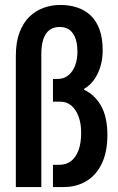

<svg xmlns="http://www.w3.org/2000/svg" viewBox="-20 -756 477 776"><path d="M44 0V-529Q44 -587 59.5 -626.5Q75 -666 100.5 -690Q126 -714 158 -725Q190 -736 223 -736Q261 -736 292.5 -725.5Q324 -715 347 -693Q370 -671 382.5 -636Q395 -601 395 -553Q395 -501 375 -459Q355 -417 320 -397V-393Q362 -374 388 -329Q414 -284 414 -210Q414 -142 391.5 -95Q369 -48 329 -24Q289 0 237 0H194V-90H220Q247 -90 266.5 -104.5Q286 -119 297 -148Q308 -177 308 -219Q308 -258 297 -286.5Q286 -315 267.5 -330Q249 -345 224 -345H194V-437H214Q238 -437 256 -451.5Q274 -466 283.5 -491Q293 -516 293 -547Q293 -594 275 -620.5Q257 -647 221 -647Q197 -647 180.5 -635Q164 -623 155.5 -598.5Q147 -574 147 -536V0Z"/></svg>

Font: Archivo ExtraCondensed SemiBold
Style: Regular
Weight: 600
Width: 2
Designer: Hector Gatti
Foundry: Omnibus-Type
Version: Version 2.001